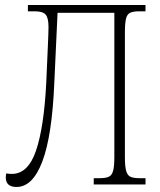

<svg xmlns="http://www.w3.org/2000/svg" viewBox="-20 -734 637 764"><path d="M46 10Q3 10 3 -28Q3 -35 5 -44Q16 -42 27 -42Q92 -42 123.5 -135Q155 -228 164 -404Q168 -497 170.5 -551.5Q173 -606 173 -627Q173 -662 162 -675.5Q151 -689 118 -689H91V-714H559V-689H534Q511 -689 498.5 -683.5Q486 -678 481.5 -660Q477 -642 477 -605V-108Q477 -72 482 -54Q487 -36 499.5 -30.5Q512 -25 535 -25H559V0H353V-25H377Q400 -25 412.5 -30.5Q425 -36 430 -54Q435 -72 435 -109V-683H209L196 -402Q187 -193 148.5 -91.5Q110 10 46 10Z"/></svg>

Font: Noto Serif Condensed ExtraLight
Style: Regular
Weight: 200
Width: 3
Designer: Monotype Design Team
Foundry: Monotype Imaging Inc.
Version: Version 2.013; ttfautohint (v1.8.4.7-5d5b)